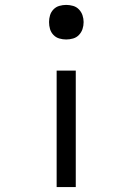

<svg xmlns="http://www.w3.org/2000/svg" viewBox="-20 -548 540 783"><path d="M250 -387Q236 -387 222 -391Q208 -395 198 -405.5Q188 -416 184 -429.5Q180 -443 180 -458Q180 -472 184 -485.5Q188 -499 198 -509.5Q208 -520 222 -524Q236 -528 250 -528Q264 -528 278 -524Q292 -520 302 -509.5Q312 -499 316.5 -485.5Q321 -472 321 -458Q321 -443 316.5 -429.5Q312 -416 302 -405.5Q292 -395 278 -391Q264 -387 250 -387ZM211 215V-260H289V215Z"/></svg>

Font: Iosevka Slab
Style: Regular
Weight: 400
Monospace: yes
Designer: Belleve Invis
Foundry: Belleve Invis
Version: Version 11.2.4; ttfautohint (v1.8.3)